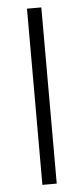

<svg xmlns="http://www.w3.org/2000/svg" viewBox="-52 -745 339 775"><g transform="rotate(-5 117.0 -357.0)"><path d="M146 -713.9H87.9V0H146Z"/></g></svg>

Font: Noto Reveo Sans
Style: Regular
Weight: 300
Designer: Monotype Design Team
Foundry: Monotype Imaging Inc.
Version: Version 2.007